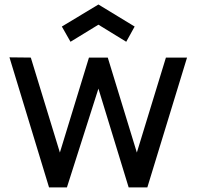

<svg xmlns="http://www.w3.org/2000/svg" viewBox="-20 -812 852 832"><path d="M285.5 -631 248 -697 406.5 -792.5 563.5 -697 527 -631 406.5 -705ZM790.5 -562.5 618.5 0H537.5L406.5 -428L270 0H192.5L21 -563.5L113.5 -562.5L239.5 -151L365.5 -562.5H447L573 -151L699 -562.5Z"/></svg>

Font: Russisch Sans Medium
Style: Regular
Weight: 500
Width: 4
Designer: Michael Sharanda (font) & Cristiano Sobral (main changes)
Foundry: Michael Sharanda
Version: Version 2.00;September 8, 2020;FontCreator 13.0.0.2681 64-bi